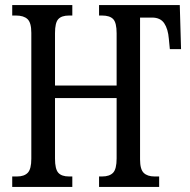

<svg xmlns="http://www.w3.org/2000/svg" viewBox="-20 -734 745 754"><path d="M28 -41H47Q75 -41 89 -55.5Q103 -70 103 -111V-605Q103 -645 88 -659Q73 -673 43 -673H28V-714H264V-673H251Q222 -673 209 -659Q196 -645 196 -604V-398H438V-603Q438 -645 424.5 -659Q411 -673 381 -673H369V-714H686L691 -541H647L643 -582Q640 -620 625 -642.5Q610 -665 577 -665H530V-108Q530 -69 544.5 -55Q559 -41 587 -41H605V0H369V-41H381Q410 -41 424 -55.5Q438 -70 438 -112V-349H196V-111Q196 -70 209 -55.5Q222 -41 251 -41H264V0H28Z"/></svg>

Font: Noto Serif Cond
Style: Regular
Weight: 400
Width: 3
Designer: Monotype Design Team
Foundry: Monotype Imaging Inc.
Version: Version 1.001